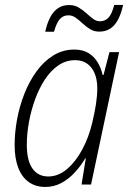

<svg xmlns="http://www.w3.org/2000/svg" viewBox="-20 -739 515 769"><path d="M161.1 9.8Q122.6 9.8 95 -10Q67.4 -29.8 53 -67.4Q38.6 -105 38.6 -157.7Q38.6 -207.5 48.3 -260.5Q58.1 -313.5 77.6 -363.3Q97.2 -413.1 126.2 -453.1Q155.3 -493.2 193.4 -516.8Q231.4 -540.5 277.8 -540.5Q312 -540.5 335 -526.1Q357.9 -511.7 371.6 -488.5Q385.3 -465.3 391.1 -438.5H394.5L418.5 -530.3H457L344.7 0H306.6L323.7 -104.5H321.3Q303.7 -74.7 279.8 -48.6Q255.9 -22.5 226.1 -6.3Q196.3 9.8 161.1 9.8ZM173.3 -32.2Q213.4 -32.2 248.3 -61.8Q283.2 -91.3 309.6 -140.4Q335.9 -189.5 349.6 -248Q358.9 -287.1 364.3 -321.3Q369.6 -355.5 369.6 -384.8Q369.6 -437.5 345.9 -467.8Q322.3 -498 280.8 -498Q244.1 -498 213.6 -477.1Q183.1 -456.1 159.9 -420.7Q136.7 -385.3 120.6 -341.1Q104.5 -296.9 95.9 -249.8Q87.4 -202.6 87.4 -159.2Q87.4 -96.2 109.9 -64.2Q132.3 -32.2 173.3 -32.2ZM161.1 -611.8Q168.9 -647 181.6 -670.7Q194.3 -694.3 212.9 -706.5Q231.4 -718.8 256.8 -718.8Q278.3 -718.8 294.9 -709Q311.5 -699.2 325.7 -686.3Q339.8 -673.3 352.8 -663.6Q365.7 -653.8 380.4 -653.8Q400.4 -653.8 414.1 -667.7Q427.7 -681.6 437.5 -719.2H473.1Q465.3 -683.6 452.4 -659.7Q439.5 -635.7 420.9 -624Q402.3 -612.3 377.9 -612.3Q356.9 -612.3 341.1 -622.1Q325.2 -631.8 311.3 -644.8Q297.4 -657.7 283.7 -667.7Q270 -677.7 253.9 -677.7Q232.9 -677.7 219.5 -662.4Q206.1 -647 196.3 -611.8Z"/></svg>

Font: Open Sans SemiCondensed Light
Style: Italic
Weight: 300
Width: 4
Italic angle: -12°
Designer: Monotype Design Team
Foundry: Monotype Imaging Inc.
Version: Version 3.000